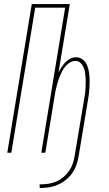

<svg xmlns="http://www.w3.org/2000/svg" viewBox="-20 -755 540 949"><path d="M176 174V156H185Q204 156 223.5 152.5Q243 149 261 141Q279 133 295 119Q311 105 322.5 88Q334 71 340 52.5Q346 34 349 15L395 -259Q397 -273 399.5 -287Q402 -301 402.5 -315Q403 -329 403.5 -343Q404 -357 403 -371Q402 -385 400 -398.5Q398 -412 392.5 -424Q387 -436 377 -445Q367 -454 352 -454Q340 -454 327.5 -447Q315 -440 305.5 -429.5Q296 -419 289.5 -407Q283 -395 277.5 -382.5Q272 -370 268 -357Q264 -344 260.5 -331.5Q257 -319 254.5 -306Q252 -293 250 -280L204 0H184L302 -717H154L36 0H16L137 -735H325L269 -395Q275 -409 283.5 -422Q292 -435 302.5 -446.5Q313 -458 327 -465Q341 -472 356 -472Q372 -472 385 -463.5Q398 -455 405.5 -442Q413 -429 416.5 -414Q420 -399 421.5 -383.5Q423 -368 423 -352Q423 -336 422 -320Q421 -304 419 -288Q417 -272 414 -256L369 15Q366 36 359 57Q352 78 339.5 97Q327 116 308.5 131.5Q290 147 269.5 156.5Q249 166 227.5 170Q206 174 185 174Z"/></svg>

Font: Iosevka Term Curly Th Obl
Style: Regular
Weight: 100
Italic angle: -9°
Designer: Belleve Invis
Foundry: Belleve Invis
Version: Version 32.3.0